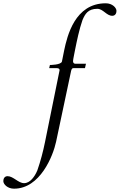

<svg xmlns="http://www.w3.org/2000/svg" viewBox="-208 -823 721 1155"><path d="M492.7 -757.3C492.7 -776.4 467.8 -803.2 428.2 -803.2C242.2 -803.2 196.3 -606 178.2 -521C175.3 -508.8 166.5 -461.9 164.6 -453.1C159.7 -432.1 92.3 -432.1 92.3 -432.1L87.9 -413.1H132.3C142.1 -413.1 150.4 -410.6 150.4 -401.9C150.4 -400.9 150.4 -399.4 149.9 -397.9L63 30.3C51.3 88.4 36.1 146 16.6 202.1C1 239.3 -26.9 278.8 -63 278.8C-98.1 278.8 -127.9 236.8 -162.6 236.8C-180.7 236.8 -188 252 -188 266.1C-188 285.2 -163.1 312 -123.5 312C33.2 312 111.3 114.7 129.4 29.8L217.8 -387.2C220.2 -399.9 222.7 -413.1 233.4 -413.1H303.2L309.1 -439.5H246.6C231.4 -439.5 231.4 -452.1 231.4 -456.1C231.4 -465.3 241.7 -511.2 243.2 -521.5C254.9 -579.6 268.6 -646 288.1 -702.1C303.7 -739.3 321.8 -770 377.4 -770C412.6 -770 432.6 -728 467.3 -728C485.4 -728 492.7 -743.2 492.7 -757.3Z"/></svg>

Font: Cardo
Style: Italic
Weight: 400
Designer: David J. Perry
Foundry: David J. Perry
Version: Version 0.99